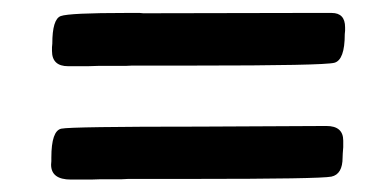

<svg xmlns="http://www.w3.org/2000/svg" viewBox="-20 -449 613 301"><path d="M500 -428.7Q521 -428.7 521 -406.2V-400.9L520.5 -395.5Q520.5 -355 504.2 -350.6Q487.8 -346.2 285.2 -346.2H187.5L176.8 -345.7H133.8L117.7 -345.2H86.9Q61.5 -345.2 61.5 -369.1V-375L62 -380.4Q62 -418.9 75.2 -423.8Q88.4 -428.7 178.2 -428.7H199.2L204.6 -428.2L452.1 -428.7ZM91.3 -167.5Q60.1 -167.5 60.1 -190.9L60.5 -196.3V-201.7Q60.5 -244.1 76.2 -247.3Q91.8 -250.5 292.5 -250.5L491.7 -251.5Q518.1 -251.5 518.1 -228.5V-218.3Q517.1 -206.5 517.1 -202.1Q517.1 -175.8 499.5 -172.1Q481.9 -168.5 282.7 -168.5H181.2L170.9 -168H138.2L122.6 -167.5Z"/></svg>

Font: Averia Serif Libre RX
Style: Bold
Weight: 700
Version: Version 1.002